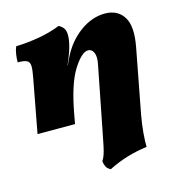

<svg xmlns="http://www.w3.org/2000/svg" viewBox="-106 -562 850 905"><g transform="rotate(-15 318.5 -109.0)"><path d="M33 0 82 -262Q89 -298 88.5 -317.5Q88 -337 75 -344Q62 -351 30 -351Q30 -369 33 -389.5Q36 -410 43 -426Q102 -428 158 -438Q214 -448 261 -467Q281 -456 287.5 -441.5Q294 -427 292 -402Q289 -370 276.5 -334.5Q264 -299 254 -278V-275L271 -311Q306 -382 364.5 -424.5Q423 -467 486 -467Q548 -467 577.5 -420Q607 -373 587 -271L528 39Q520 83 516.5 124Q513 165 514 191Q463 198 417.5 211.5Q372 225 324 249Q309 242 303 230.5Q297 219 295 203Q303 190 308 176Q313 162 319 134.5Q325 107 335 54L393 -242Q401 -280 392 -300Q383 -320 365 -320Q334 -320 292.5 -255Q251 -190 225 -50L216 0Z"/></g></svg>

Font: Vollkorn Black
Style: Italic
Weight: 900
Italic angle: -11°
Designer: Friedrich Althausen
Foundry: Friedrich Althausen
Version: Version 5.000; ttfautohint (v1.8.3)